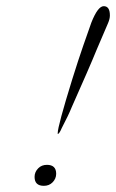

<svg xmlns="http://www.w3.org/2000/svg" viewBox="-20 -591 376 622"><path d="M167 -157V-160Q167 -182 214 -334Q234 -398 250 -444Q266 -490 276 -518Q297 -571 316 -571Q336 -571 336 -541Q336 -530 330 -516L294 -432Q281 -400 260.5 -353Q240 -306 212 -243Q203 -220 180 -176Q172 -157 167 -157ZM122 11Q92 11 92 -18Q92 -34 104 -46Q115 -57 132 -57Q162 -57 162 -28Q162 -12 150 0Q139 11 122 11Z"/></svg>

Font: Imperial Script
Style: Regular
Weight: 400
Designer: Robert E. Leuschke
Foundry: Robert E. Leuschke
Version: Version 1.010; ttfautohint (v1.8.3)